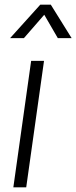

<svg xmlns="http://www.w3.org/2000/svg" viewBox="-20 -800 326 820"><path d="M37 0 113 -540H168L92 0ZM23 -637 152 -780H197L286 -637H227L169 -737L82 -637Z"/></svg>

Font: Mohave Light Light
Style: Italic
Weight: 300
Italic angle: -8°
Version: Version 2.003